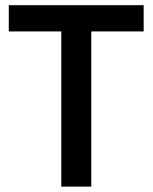

<svg xmlns="http://www.w3.org/2000/svg" viewBox="-20 -690 576 725"><path d="M211.4 -571.3H13.2V-670.4H522.5V-571.3H324.7V14.6H211.4Z"/></svg>

Font: Pyidaungsu
Style: Bold
Weight: 700
Designer: Sun Tun
Foundry: MCF
Version: Version 2.005 July 4, 2018; ttfautohint (v1.8.1)